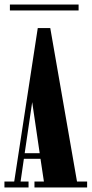

<svg xmlns="http://www.w3.org/2000/svg" viewBox="-24 -824 404 844"><path d="M-4.5 0V-26H38.5L142 -700.5H197L314.5 -26H359V0H127.5V-26H169L154 -126H81L66.5 -26H101.5V0ZM84.5 -150.5H150.5L117.5 -375ZM19.5 -778V-804H321.5V-778Z"/></svg>

Font: Imbue 50pt ExtraBold
Style: Regular
Weight: 800
Designer: Tyler Finck
Foundry: Etcetera Type Company
Version: Version 1.102; ttfautohint (v1.8.3)